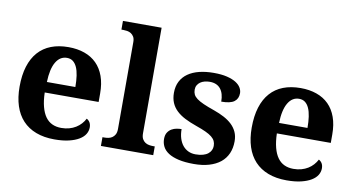

<svg xmlns="http://www.w3.org/2000/svg" viewBox="-75 -949 2131 1149"><g transform="rotate(10 990.5 -375.0)"><path d="M296.9 -483.9Q254.9 -483.9 230.2 -442.4Q205.6 -400.9 203.1 -320.8H376Q376 -358.9 371.6 -389.2Q367.2 -419.4 357.7 -440.4Q348.1 -461.4 333.3 -472.7Q318.4 -483.9 296.9 -483.9ZM306.2 9.8Q242.7 9.8 194.1 -8.8Q145.5 -27.3 112.8 -62.5Q80.1 -97.7 63.5 -148.7Q46.9 -199.7 46.9 -265.1Q46.9 -335.4 63.5 -388.7Q80.1 -441.9 111.8 -477.5Q143.6 -513.2 189.7 -531Q235.8 -548.8 294.9 -548.8Q349.1 -548.8 392.6 -533.4Q436 -518.1 466.3 -487.8Q496.6 -457.5 512.7 -412.6Q528.8 -367.7 528.8 -308.1V-256.8H201.2Q202.6 -206.5 212.2 -170.4Q221.7 -134.3 238.5 -110.8Q255.4 -87.4 279.5 -76.2Q303.7 -64.9 335 -64.9Q360.8 -64.9 382.8 -71Q404.8 -77.1 422.6 -88.1Q440.4 -99.1 453.9 -114Q467.3 -128.9 476.1 -146Q502.9 -131.3 502.9 -97.2Q502.9 -75.7 491.2 -56.4Q479.5 -37.1 455.1 -22.5Q430.7 -7.8 393.8 1Q356.9 9.8 306.2 9.8Z M599.6 -53.2Q610.8 -53.2 623.3 -55.4Q635.7 -57.6 646.2 -64.5Q656.7 -71.3 663.8 -84Q670.9 -96.7 670.9 -118.2V-646Q670.9 -666 663.8 -678Q656.7 -689.9 646 -696.5Q635.3 -703.1 622.8 -705.1Q610.4 -707 599.6 -707H587.9V-759.8H822.8V-118.2Q822.8 -96.7 829.8 -84Q836.9 -71.3 847.4 -64.5Q857.9 -57.6 870.6 -55.4Q883.3 -53.2 894 -53.2H905.8V0H587.9V-53.2Z M1153.8 9.8Q1099.6 9.8 1061.3 1Q1022.9 -7.8 998.8 -23.4Q974.6 -39.1 963.6 -60.5Q952.6 -82 952.6 -106.9Q952.6 -131.3 962.2 -146.2Q971.7 -161.1 986.1 -169.4Q1000.5 -177.7 1016.6 -180.4Q1032.7 -183.1 1045.9 -183.1Q1045.9 -151.9 1053.7 -127Q1061.5 -102.1 1075.7 -84.7Q1089.8 -67.4 1109.6 -58.1Q1129.4 -48.8 1153.8 -48.8Q1179.7 -48.8 1198.5 -54.2Q1217.3 -59.6 1229.2 -69.1Q1241.2 -78.6 1247.1 -91.1Q1252.9 -103.5 1252.9 -117.2Q1252.9 -133.8 1246.8 -146.7Q1240.7 -159.7 1226.6 -171.1Q1212.4 -182.6 1188.7 -193.6Q1165 -204.6 1129.9 -216.8Q1089.4 -231 1058.3 -246.8Q1027.3 -262.7 1006.1 -283Q984.9 -303.2 973.9 -329.3Q962.9 -355.5 962.9 -389.2Q962.9 -429.2 978.3 -459Q993.7 -488.8 1022 -508.5Q1050.3 -528.3 1089.8 -538.1Q1129.4 -547.9 1177.7 -547.9Q1225.1 -547.9 1258.3 -539.8Q1291.5 -531.7 1312.5 -518.6Q1333.5 -505.4 1343.3 -488.8Q1353 -472.2 1353 -455.1Q1353 -421.4 1329.3 -403.8Q1305.7 -386.2 1251 -386.2Q1251 -436 1228.8 -463.6Q1206.5 -491.2 1163.1 -491.2Q1147 -491.2 1132.1 -487.3Q1117.2 -483.4 1106.2 -475.6Q1095.2 -467.8 1088.6 -456.3Q1082 -444.8 1082 -429.2Q1082 -413.1 1088.1 -400.4Q1094.2 -387.7 1109.6 -376.2Q1125 -364.7 1151.4 -353Q1177.7 -341.3 1218.8 -327.1Q1252 -315.4 1280 -300.5Q1308.1 -285.6 1328.4 -266.4Q1348.6 -247.1 1359.9 -222.4Q1371.1 -197.8 1371.1 -166Q1371.1 -124.5 1356.7 -91.8Q1342.3 -59.1 1314.5 -36.6Q1286.6 -14.2 1246.1 -2.2Q1205.6 9.8 1153.8 9.8Z M1707.5 -483.9Q1665.5 -483.9 1640.9 -442.4Q1616.2 -400.9 1613.8 -320.8H1786.6Q1786.6 -358.9 1782.2 -389.2Q1777.8 -419.4 1768.3 -440.4Q1758.8 -461.4 1743.9 -472.7Q1729 -483.9 1707.5 -483.9ZM1716.8 9.8Q1653.3 9.8 1604.7 -8.8Q1556.2 -27.3 1523.4 -62.5Q1490.7 -97.7 1474.1 -148.7Q1457.5 -199.7 1457.5 -265.1Q1457.5 -335.4 1474.1 -388.7Q1490.7 -441.9 1522.5 -477.5Q1554.2 -513.2 1600.3 -531Q1646.5 -548.8 1705.6 -548.8Q1759.8 -548.8 1803.2 -533.4Q1846.7 -518.1 1877 -487.8Q1907.2 -457.5 1923.3 -412.6Q1939.5 -367.7 1939.5 -308.1V-256.8H1611.8Q1613.3 -206.5 1622.8 -170.4Q1632.3 -134.3 1649.2 -110.8Q1666 -87.4 1690.2 -76.2Q1714.4 -64.9 1745.6 -64.9Q1771.5 -64.9 1793.5 -71Q1815.4 -77.1 1833.3 -88.1Q1851.1 -99.1 1864.5 -114Q1877.9 -128.9 1886.7 -146Q1913.6 -131.3 1913.6 -97.2Q1913.6 -75.7 1901.9 -56.4Q1890.1 -37.1 1865.7 -22.5Q1841.3 -7.8 1804.4 1Q1767.6 9.8 1716.8 9.8Z"/></g></svg>

Font: Droids
Style: b
Weight: 700
Foundry: Ascender Corporation
Version: Version 1.00 build 113